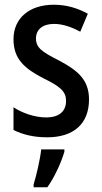

<svg xmlns="http://www.w3.org/2000/svg" viewBox="-20 -570 430 811"><path d="M356 -150C356 -234 307 -273 230 -314C155 -352 132 -369 132 -408C132 -445 160 -469 208 -469C246 -469 284 -455 319 -436L351 -512C307 -536 261 -550 207 -550C105 -550 37 -494 37 -404C37 -320 85 -280 162 -240C237 -204 259 -182 259 -144C259 -100 230 -74 175 -74C126 -74 73 -93 37 -117V-21C75 -2 121 10 179 10C291 10 356 -47 356 -150ZM252 71V61H154C150 102 133 174 122 209V221H180C210 179 238 118 252 71Z"/></svg>

Font: Noto Sans Thai Looped Condensed Medium
Style: Regular
Weight: 500
Width: 3
Designer: Sasikarn Vongin, Ben Mitchell
Foundry: The Fontpad Ltd
Version: Version 1.001